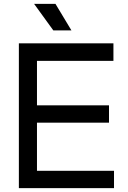

<svg xmlns="http://www.w3.org/2000/svg" viewBox="-20 -977 665 997"><path d="M268 -957H157L257 -819H351ZM172 -340H546V-430H172V-661H569V-752H78V0H572V-90H172Z"/></svg>

Font: Hibana SubMedium
Style: Regular
Weight: 500
Width: 6
Designer: pygmalion
Foundry: ybstudio
Version: Version 0.930;hotconv 1.0.109;makeotfexe 2.5.65596